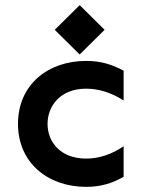

<svg xmlns="http://www.w3.org/2000/svg" viewBox="-20 -712 560 747"><path d="M461 -321V-437C416 -461 373 -475 315 -475C167 -475 50 -383 50 -230C50 -78 167 15 315 15C373 15 416 1 461 -24V-143C414 -111 365 -95 315 -95C213 -95 165 -162 165 -230C165 -298 213 -367 315 -367C365 -367 414 -351 461 -321ZM193 -596 290 -500 387 -596 290 -692Z"/></svg>

Font: KT Kiyosuna Sans Bold
Style: Regular
Weight: 700
Designer: [Zen Kaku Gothic] Yoshimichi Ohira
Version: Version 1.010;Glyphs 3.1.2 (3151)